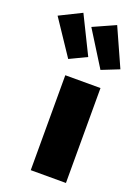

<svg xmlns="http://www.w3.org/2000/svg" viewBox="-267 -946 736 1015"><g transform="rotate(20 100.5 -438.5)"><path d="M19 -877 -104 -816 27 -620 123 -666ZM209 -877 84 -821 207 -624 305 -663ZM240 -534H42V0H240Z"/></g></svg>

Font: Fira Sans Heavy
Style: Regular
Weight: 900
Designer: bBox Type GmbH & Carrois Corporate GbR & Edenspiekermann AG
Foundry: bBox Type GmbH & Carrois Corporate GbR & Edenspiekermann AG
Version: Version 4.300;PS 004.300;hotconv 1.0.88;makeotf.lib2.5.64775